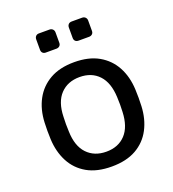

<svg xmlns="http://www.w3.org/2000/svg" viewBox="-133 -822 840 934"><g transform="rotate(-20 287.0 -355.0)"><path d="M287 10Q211 10 160 -19Q109 -48 82 -99.5Q55 -151 52 -217Q51 -234 51 -260.5Q51 -287 52 -303Q55 -370 82.5 -421Q110 -472 161 -501Q212 -530 287 -530Q362 -530 413 -501Q464 -472 491.5 -421Q519 -370 522 -303Q523 -287 523 -260.5Q523 -234 522 -217Q519 -151 492 -99.5Q465 -48 414 -19Q363 10 287 10ZM287 -67Q349 -67 386 -106.5Q423 -146 426 -222Q427 -237 427 -260Q427 -283 426 -298Q423 -374 386 -413.5Q349 -453 287 -453Q225 -453 187.5 -413.5Q150 -374 148 -298Q147 -283 147 -260Q147 -237 148 -222Q150 -146 187.5 -106.5Q225 -67 287 -67ZM344 -621Q333 -621 327 -627Q321 -633 321 -643V-697Q321 -707 327 -713.5Q333 -720 344 -720H398Q408 -720 414.5 -713.5Q421 -707 421 -697V-643Q421 -633 414.5 -627Q408 -621 398 -621ZM174 -621Q164 -621 158 -627Q152 -633 152 -643V-697Q152 -707 158 -713.5Q164 -720 174 -720H229Q239 -720 245.5 -713.5Q252 -707 252 -697V-643Q252 -633 245.5 -627Q239 -621 229 -621Z"/></g></svg>

Font: RubikRegular
Style: Regular
Weight: 400
Designer: Hubert and Fischer
Foundry: Hubert and Fischer
Version: Version 2.300;gftools[0.9.30]